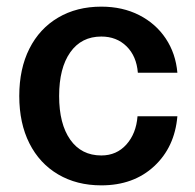

<svg xmlns="http://www.w3.org/2000/svg" viewBox="-20 -543 588 578"><path d="M514 -324H395Q391 -374 361 -403.5Q331 -433 285 -433Q225 -433 191.5 -385.5Q158 -338 158 -254Q158 -170 191.5 -122.5Q225 -75 285 -75Q331 -75 360.5 -108Q390 -141 394 -193H514Q506 -100 444 -42.5Q382 15 285 15Q211 15 155 -18Q99 -51 68.5 -111.5Q38 -172 38 -254Q38 -336 68.5 -396.5Q99 -457 155 -490Q211 -523 285 -523Q349 -523 399 -497.5Q449 -472 479 -427Q509 -382 514 -324Z"/></svg>

Font: CST
Style: Medium
Weight: 500
Version: Version 1.00